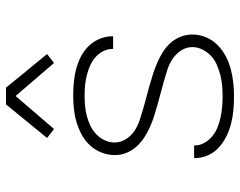

<svg xmlns="http://www.w3.org/2000/svg" viewBox="-100 -692 800 640"><g transform="rotate(-90 300.0 -372.0)"><path d="M299 8Q276 8 253.5 6Q231 4 209 -1.5Q187 -7 166.5 -17Q146 -27 129 -42Q112 -57 102.5 -78.5Q93 -100 93 -122V-125H135V-124Q135 -106 144 -90.5Q153 -75 166.5 -64Q180 -53 196.5 -46.5Q213 -40 230 -36.5Q247 -33 264.5 -31.5Q282 -30 299 -30Q317 -30 334.5 -31.5Q352 -33 369.5 -37.5Q387 -42 403.5 -49Q420 -56 433 -68Q446 -80 454.5 -96.5Q463 -113 463 -131Q463 -151 452 -168Q441 -185 424 -196.5Q407 -208 388 -214Q369 -220 350 -225.5Q331 -231 311.5 -236Q292 -241 272.5 -246.5Q253 -252 234 -258Q215 -264 197 -272Q179 -280 162 -291Q145 -302 131.5 -317Q118 -332 110.5 -350.5Q103 -369 103 -389Q103 -412 111.5 -433.5Q120 -455 135 -471.5Q150 -488 170 -499Q190 -510 211.5 -516.5Q233 -523 256 -525.5Q279 -528 301 -528Q323 -528 345 -526Q367 -524 388.5 -518.5Q410 -513 430 -503Q450 -493 465.5 -477.5Q481 -462 490 -441Q499 -420 499 -398V-395H457V-397Q457 -413 449 -428.5Q441 -444 428 -455Q415 -466 399.5 -472.5Q384 -479 367.5 -483Q351 -487 334.5 -488.5Q318 -490 301 -490Q284 -490 267 -488.5Q250 -487 233 -482.5Q216 -478 200.5 -470.5Q185 -463 172.5 -451Q160 -439 152.5 -423Q145 -407 145 -390Q145 -370 156 -352.5Q167 -335 183.5 -324Q200 -313 219.5 -306.5Q239 -300 258 -294.5Q277 -289 296.5 -284Q316 -279 335 -273.5Q354 -268 373 -262Q392 -256 410.5 -248Q429 -240 446 -229.5Q463 -219 476.5 -204Q490 -189 497.5 -170Q505 -151 505 -131Q505 -108 496 -86Q487 -64 470.5 -47.5Q454 -31 433.5 -20Q413 -9 390.5 -3Q368 3 345 5.5Q322 8 299 8ZM190 -592 160 -615 272 -752H328L344 -732L440 -615L410 -592L300 -720Z"/></g></svg>

Font: Iosevka Extralight Extended
Style: Regular
Weight: 200
Width: 7
Monospace: yes
Designer: Belleve Invis
Foundry: Belleve Invis
Version: Version 32.5.0; ttfautohint (v1.8.4)